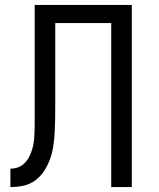

<svg xmlns="http://www.w3.org/2000/svg" viewBox="-20 -755 640 775"><path d="M22 0V-74Q36 -74 50 -78.5Q64 -83 75 -92.5Q86 -102 93.5 -114.5Q101 -127 106 -140.5Q111 -154 114 -168.5Q117 -183 118 -197.5Q119 -212 119.5 -226.5Q120 -241 120 -255Q120 -275 120 -295Q120 -315 120 -335V-735H512V0H429V-662H203V-335Q203 -334 203 -333Q203 -332 203 -332V-329Q203 -328 203 -328Q203 -328 203 -327V-324Q203 -324 203 -323.5Q203 -323 203 -323Q203 -296 202.5 -269.5Q202 -243 200.5 -216.5Q199 -190 195 -164Q191 -138 182 -113Q173 -88 158.5 -65.5Q144 -43 122.5 -27Q101 -11 75 -5.5Q49 0 22 0Z"/></svg>

Font: Iosevka Custom Extended
Style: Regular
Weight: 400
Width: 7
Monospace: yes
Designer: Belleve Invis
Foundry: Belleve Invis
Version: Version 11.2.4; ttfautohint (v1.8.4)